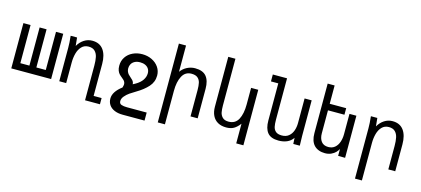

<svg xmlns="http://www.w3.org/2000/svg" viewBox="-72 -1419 4943 2253"><g transform="rotate(15 2400.0 -292.0)"><path d="M540 0H56V-550H143V-86.5H253V-550H337.5V-86.5H452V-550H540Z M630 -550H708L718 -450Q747.5 -501.5 793 -530.8Q838.5 -560 892 -560Q981.5 -560 1027.2 -497.8Q1073 -435.5 1073 -325V62H1170V137.5H989V-285Q989 -344 980 -386.5Q971 -429 944.2 -455.5Q917.5 -482 868 -482Q816.5 -482 784 -448.2Q751.5 -414.5 737.2 -361.8Q723 -309 723 -250V0H639V-407Q639 -441.5 637 -470.5Q635 -499.5 630 -550Z M1270.5 39.5Q1270.5 -42.5 1375 -121.5Q1383 -149.5 1383 -161Q1383 -176.5 1377.2 -188.5Q1371.5 -200.5 1362.8 -209.2Q1354 -218 1338.5 -230.5Q1317.5 -247 1304 -261.5Q1290.5 -276 1281 -300Q1271.5 -324 1271.5 -358.5Q1271.5 -418 1302 -463.8Q1332.5 -509.5 1384.8 -534.2Q1437 -559 1500 -559Q1564 -559 1617 -533.2Q1670 -507.5 1700.8 -462.2Q1731.5 -417 1731.5 -361Q1731.5 -282.5 1678.8 -224.2Q1626 -166 1546.5 -119.5Q1503 -94 1471.2 -72Q1439.5 -50 1415 -21Q1390.5 8 1390.5 38.5Q1390.5 71 1417.8 80.2Q1445 89.5 1485 89.5H1725V187H1459.5Q1401.5 187 1358.8 169Q1316 151 1293.2 117.5Q1270.5 84 1270.5 39.5ZM1436 -259.5Q1451.5 -246 1460 -237.2Q1468.5 -228.5 1474.5 -216.2Q1480.5 -204 1480.5 -188.5L1513.5 -206.5Q1566 -237 1592.2 -276.2Q1618.5 -315.5 1618.5 -358.5Q1618.5 -389 1604.2 -412Q1590 -435 1563 -447.8Q1536 -460.5 1499.5 -460.5Q1461 -460.5 1434.2 -446.2Q1407.5 -432 1394.2 -408.5Q1381 -385 1381 -358Q1381 -334 1388.8 -316.2Q1396.5 -298.5 1407.2 -286.8Q1418 -275 1436 -259.5Z M1880.5 -790H1967.5V-471Q1998.5 -513.5 2044.5 -536.8Q2090.5 -560 2140.5 -560Q2235.5 -560 2278 -508.2Q2320.5 -456.5 2320.5 -359V0H2233.5V-321Q2233.5 -373 2225.5 -408Q2217.5 -443 2192 -465Q2166.5 -487 2116.5 -487Q2040.5 -487 2004 -418.2Q1967.5 -349.5 1967.5 -238V167.5H1880.5Z M2670 17Q2610 17 2567.2 -7.2Q2524.5 -31.5 2502.5 -76.8Q2480.5 -122 2480.5 -184V-790H2567.5V-222Q2567.5 -176 2573.8 -141.5Q2580 -107 2604.8 -81.5Q2629.5 -56 2679.5 -56Q2760.5 -56 2797 -124Q2833.5 -192 2833.5 -305V-507.5H2920.5V167H2833.5V-72Q2798 -25 2761.2 -4Q2724.5 17 2670 17Z M3128 -190V-641H3039V-725H3212V-224Q3212 -171.5 3219.2 -137.5Q3226.5 -103.5 3251.2 -82.2Q3276 -61 3325 -61Q3376 -61 3409 -88.2Q3442 -115.5 3457 -158.8Q3472 -202 3472 -252V-550H3558V-119Q3558 -86 3560 -38Q3560 -27 3561 0H3482L3478 -73Q3449.5 -31.5 3404.5 -12.2Q3359.5 7 3303 7Q3209.5 7 3168.8 -43Q3128 -93 3128 -190Z M3735 -41Q3688.5 -90.5 3688.5 -186.5V-788.5H3773V-566H3973V-486.5H3773V-207Q3773 -145 3801.5 -108.2Q3830 -71.5 3886.5 -71.5Q3934 -71.5 3965.5 -98Q3997 -124.5 4012.2 -168.5Q4027.5 -212.5 4027.5 -265V-511.5H4111.5V0L4026.5 -1V-81H4024Q4014.5 -62 3994.8 -41.5Q3975 -21 3942.5 -6Q3910 9 3867 9Q3826 9 3792 -3.8Q3758 -16.5 3735 -41Z M4277.5 -550H4355.5L4365.5 -450Q4395 -501.5 4440.5 -530.8Q4486 -560 4539.5 -560Q4629 -560 4674.8 -497.8Q4720.5 -435.5 4720.5 -325V0H4636.5V-285Q4636.5 -344 4627.5 -386.5Q4618.5 -429 4591.8 -455.5Q4565 -482 4515.5 -482Q4464 -482 4431.5 -448.2Q4399 -414.5 4384.8 -361.8Q4370.5 -309 4370.5 -250V205.5H4286.5V-407Q4286.5 -441.5 4284.5 -470.5Q4282.5 -499.5 4277.5 -550Z"/></g></svg>

Font: JuliaMono
Style: Regular
Weight: 400
Monospace: yes
Designer: cormullion
Foundry: corm
Version: Version 0.055; ttfautohint (v1.8.4)